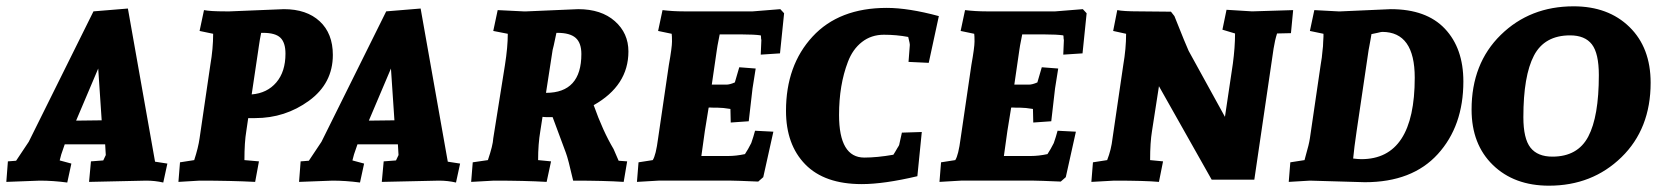

<svg xmlns="http://www.w3.org/2000/svg" viewBox="-43 -572 5249 608"><path d="M487 -54 474 6Q448 0 420 0L239 4L245 -61L284 -64L292 -81L290 -115H162L151 -83L146 -64L183 -54L170 6Q125 0 83 0L-23 4L-18 -61L8 -63L48 -123L253 -536L362 -545L448 -60ZM268 -355 198 -190 279 -191Z M685 -536 856 -543Q928 -543 969.5 -504.5Q1011 -466 1011 -398Q1011 -308 935.5 -253Q860 -198 765 -198H743L737 -157Q731 -122 731 -65L777 -61L765 4Q688 0 589 0L522 4L527 -58L572 -65Q585 -105 589 -134L623 -366Q632 -418 632 -465L589 -474L603 -540Q623 -536 670 -536ZM861 -402Q861 -437 845 -452.5Q829 -468 790 -468H784Q782 -460 780 -447Q778 -434 776.5 -424.5Q775 -415 775 -414L754 -273Q803 -277 832 -311Q861 -345 861 -402Z M1414 -54 1401 6Q1375 0 1347 0L1166 4L1172 -61L1211 -64L1219 -81L1217 -115H1089L1078 -83L1073 -64L1110 -54L1097 6Q1052 0 1010 0L904 4L909 -61L935 -63L975 -123L1180 -536L1289 -545L1375 -60ZM1195 -355 1125 -190 1206 -191Z M1625 -536 1788 -543Q1861 -543 1904 -505Q1947 -467 1947 -409Q1947 -301 1837 -239Q1866 -157 1900 -100L1916 -63L1943 -61L1932 4Q1872 0 1772 0Q1756 -70 1749 -88L1707 -201H1691Q1682 -201 1675 -202L1668 -157Q1661 -116 1661 -65L1702 -61L1688 4Q1620 0 1521 0L1449 4L1454 -58L1502 -65Q1518 -112 1519 -134L1556 -366Q1565 -423 1565 -465L1519 -474L1533 -540L1614 -536Q1619 -536 1625 -536ZM1722 -468H1719Q1708 -415 1707 -414L1686 -278Q1798 -278 1798 -401Q1798 -436 1780 -452Q1762 -468 1722 -468Z M2236 -463Q2227 -418 2227 -414L2211 -304H2257Q2268 -304 2284 -311L2298 -359L2350 -355Q2342 -307 2340 -292L2328 -188L2271 -184L2270 -227Q2246 -231 2230 -231H2218Q2201 -232 2201 -231L2189 -157L2178 -78H2263Q2288 -78 2316 -84Q2326 -99 2336 -119Q2343 -139 2348 -158L2406 -155L2374 -11L2358 3Q2289 0 2273 0H2042L1974 4L1979 -58L2024 -65Q2034 -80 2041 -134L2075 -366Q2085 -422 2085 -440.5Q2085 -459 2084 -465L2041 -474L2055 -540Q2088 -536 2122 -536H2341L2428 -543L2440 -530L2427 -403L2366 -399L2368 -446Q2367 -447 2367 -452.5Q2367 -458 2366 -460Q2345 -463 2308 -463Z M2686 11Q2568 11 2507 -51.5Q2446 -114 2446 -221Q2446 -365 2530 -456Q2614 -547 2765 -547Q2834 -547 2930 -521L2898 -373L2834 -376L2838 -428Q2839 -432 2833 -455Q2796 -462 2756 -462Q2716 -462 2686.5 -439Q2657 -416 2642 -376Q2614 -303 2614 -208Q2614 -73 2694 -73Q2734 -73 2786 -82Q2790 -88 2792.5 -92.5Q2795 -97 2798 -102Q2805 -112 2805 -116L2813 -152L2876 -154L2862 -14Q2756 11 2686 11Z M3194 -463Q3185 -418 3185 -414L3169 -304H3215Q3226 -304 3242 -311L3256 -359L3308 -355Q3300 -307 3298 -292L3286 -188L3229 -184L3228 -227Q3204 -231 3188 -231H3176Q3159 -232 3159 -231L3147 -157L3136 -78H3221Q3246 -78 3274 -84Q3284 -99 3294 -119Q3301 -139 3306 -158L3364 -155L3332 -11L3316 3Q3247 0 3231 0H3000L2932 4L2937 -58L2982 -65Q2992 -80 2999 -134L3033 -366Q3043 -422 3043 -440.5Q3043 -459 3042 -465L2999 -474L3013 -540Q3046 -536 3080 -536H3299L3386 -543L3398 -530L3385 -403L3324 -399L3326 -446Q3325 -447 3325 -452.5Q3325 -458 3324 -460Q3303 -463 3266 -463Z M4052 -540 4045 -467 4001 -466Q3994 -444 3990 -418L3929 -3H3794L3627 -299L3605 -157Q3599 -121 3599 -65L3640 -61L3627 4Q3584 0 3485 0L3413 4L3418 -58L3463 -65Q3476 -98 3480 -134L3514 -366Q3523 -418 3523 -465L3482 -474L3495 -540Q3515 -536 3563 -536L3665 -535L3676 -521Q3713 -428 3721 -411L3836 -202L3861 -370Q3868 -422 3868 -466L3828 -478L3841 -541L3922 -536Z M4203 -536 4361 -543Q4474 -543 4532.5 -481Q4591 -419 4591 -314Q4591 -173 4510 -84Q4429 5 4279 5L4105 0L4038 4L4043 -58L4088 -65Q4088 -66 4092 -80Q4102 -114 4105 -134L4139 -366Q4140 -374 4141.5 -382Q4143 -390 4143.5 -397.5Q4144 -405 4145 -412Q4147 -426 4147 -438Q4147 -438 4148 -456Q4148 -456 4148 -462Q4148 -465 4148 -465L4105 -474L4119 -540L4194 -536Q4197 -536 4203 -536ZM4242 -70Q4258 -68 4268 -68Q4437 -68 4437 -326Q4437 -471 4334 -471Q4331 -471 4319 -468Q4307 -465 4300 -464Q4299 -459 4297 -446.5Q4295 -434 4293 -424.5Q4291 -415 4291 -414L4253 -157Q4245 -103 4242 -70Z M5184 -310Q5184 -164 5091.5 -74Q4999 16 4862 16Q4752 16 4684.5 -49.5Q4617 -115 4617 -225Q4617 -371 4709.5 -461.5Q4802 -552 4940 -552Q5050 -552 5117 -486.5Q5184 -421 5184 -310ZM4781 -201Q4781 -133 4803.5 -104.5Q4826 -76 4873 -76Q4953 -76 4986.5 -139.5Q5020 -203 5020 -334Q5020 -403 4998 -431.5Q4976 -460 4929 -460Q4848 -460 4814.5 -396Q4781 -332 4781 -201Z"/></svg>

Font: Andada SC
Style: Bold Italic
Weight: 700
Italic angle: -8.29999°
Designer: Carolina Giovagnoli
Foundry: Carolina Giovagnoli
Version: Version 1.003